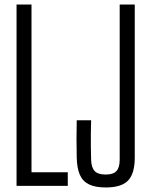

<svg xmlns="http://www.w3.org/2000/svg" viewBox="-20 -820 658 847"><path d="M53 0V-800H119V-60H279V0ZM446.5 7Q400.5 7 372.8 -6.5Q345 -20 332.2 -49Q319.5 -78 318.5 -125Q317.5 -167.5 317.5 -207.2Q317.5 -247 318.5 -289.5H382Q381 -262 380.8 -232Q380.5 -202 380.8 -172.2Q381 -142.5 382 -115Q383 -81 397.5 -65.5Q412 -50 446.5 -50Q479.5 -50 493.8 -65.5Q508 -81 508 -115V-800H574.5V-125Q574.5 -54.5 545.2 -23.8Q516 7 446.5 7Z"/></svg>

Font: Big Shoulders Display Thin
Style: Regular
Weight: 400
Version: Version 2.002